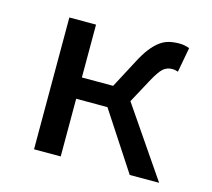

<svg xmlns="http://www.w3.org/2000/svg" viewBox="-79 -595 758 688"><g transform="rotate(15 300.0 -250.5)"><path d="M101 0V-489H200V-293H316L371 -397Q387 -428 402.5 -448Q418 -468 434 -480Q450 -492 467.5 -496.5Q485 -501 507 -501Q525 -501 544 -494L527 -402Q521 -404 516.5 -405Q512 -406 505 -406Q486 -406 472 -394Q458 -382 437 -343L390 -256L565 0H456L316 -214H200V0Z"/></g></svg>

Font: SauceCodePro Nerd Font Mono
Style: Regular
Weight: 500
Monospace: yes
Designer: Paul D. Hunt, Teo Tuominen
Foundry: Adobe Systems Incorporated
Version: Version 2.030;PS 1.000;hotconv 16.6.51;makeotf.lib2.5.65220;